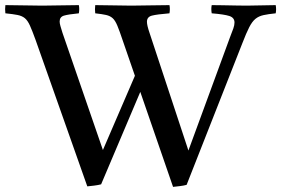

<svg xmlns="http://www.w3.org/2000/svg" viewBox="-38 -721 1098 750"><path d="M638 9 510 -362 357 -1Q346 2 330 4Q314 6 303 7L101 -565Q88 -601 79 -621Q70 -641 59 -650Q48 -659 30.5 -662.5Q13 -666 -17 -669Q-19 -685 -17 -701Q16 -701 54.5 -700Q93 -699 127 -699Q156 -699 197.5 -700Q239 -701 270 -701Q273 -686 270 -669Q229 -665 212 -660Q195 -655 195 -637Q195 -630 198 -619.5Q201 -609 206 -593L364 -135L489 -425L441 -564Q429 -600 420.5 -620.5Q412 -641 402 -650Q392 -659 376.5 -662.5Q361 -666 334 -669Q332 -685 334 -701Q369 -701 405 -700Q441 -699 475 -699Q505 -699 548 -700Q591 -701 624 -701Q627 -686 624 -669Q575 -665 555.5 -660Q536 -655 536 -636Q536 -622 546 -593L698 -133L861 -577Q869 -597 873.5 -610Q878 -623 878 -633Q878 -652 858 -658.5Q838 -665 789 -669Q786 -686 789 -701Q803 -701 830 -700.5Q857 -700 884.5 -699.5Q912 -699 926 -699Q957 -699 983 -700Q1009 -701 1039 -701Q1042 -685 1039 -669Q1010 -666 991.5 -662Q973 -658 960 -647.5Q947 -637 935.5 -614.5Q924 -592 909 -553L691 1Q681 4 664.5 6Q648 8 638 9Z"/></svg>

Font: Castoro
Style: Regular
Weight: 400
Designer: John Hudson
Foundry: Tiro Typeworks Ltd.
Version: Version 2.04